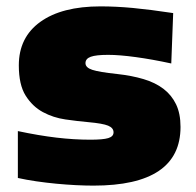

<svg xmlns="http://www.w3.org/2000/svg" viewBox="-20 -571 613 602"><path d="M273 11Q248 11 218 9.5Q188 8 156.5 5Q125 2 94 -2.5Q63 -7 36 -13V-160Q102 -146 157 -139.5Q212 -133 263 -133Q303 -133 319.5 -138Q336 -143 336 -156Q336 -170 319 -177Q302 -184 257 -188Q223 -191 185 -196.5Q147 -202 114.5 -219.5Q82 -237 60.5 -271Q39 -305 39 -366Q39 -454 106.5 -502.5Q174 -551 295 -551Q344 -551 397 -546Q450 -541 523 -530L517 -372Q457 -385 405.5 -392Q354 -399 319 -399Q281 -399 264.5 -393Q248 -387 248 -373Q248 -359 269.5 -352Q291 -345 347 -339Q393 -334 430 -323Q467 -312 492.5 -292.5Q518 -273 532 -244Q546 -215 546 -173Q546 11 273 11Z"/></svg>

Font: Encode Sans Normal
Style: Black
Weight: 900
Designer: Pablo Impallari, Andres Torresi
Foundry: Pablo Impallari, Andres Torresi
Version: Version 1.000; ttfautohint (v1.00) -l 8 -r 50 -G 200 -x 14 -